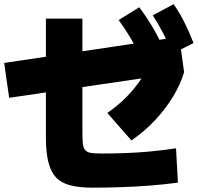

<svg xmlns="http://www.w3.org/2000/svg" viewBox="-24 -874 928 900"><path d="M191.1 -230V-786.7H362.2V-268.9Q362.2 -227.8 363.9 -205Q365.6 -182.2 375 -171.1Q384.4 -160 402.2 -157.2Q420 -154.4 453.3 -154.4Q548.9 -154.4 631.1 -160Q713.3 -165.6 801.1 -178.9L810 -17.8Q741.1 -8.9 675.6 -3.9Q610 1.1 544.4 3.3Q478.9 5.6 408.9 5.6Q346.7 5.6 304.4 -5.6Q262.2 -16.7 237.8 -43.3Q213.3 -70 202.2 -116.1Q191.1 -162.2 191.1 -230ZM18.9 -415.6 -4.4 -578.9 814.4 -701.1 816.7 -698.9 838.9 -535.6ZM478.9 -344.4Q530 -380 568.3 -418.9Q606.7 -457.8 635 -500Q663.3 -542.2 682.2 -590L838.9 -535.6Q822.2 -478.9 787.2 -421.1Q752.2 -363.3 702.8 -310.6Q653.3 -257.8 592.2 -215.6ZM635.6 -607.8Q611.1 -656.7 587.2 -697.2Q563.3 -737.8 532.2 -780L628.9 -840Q658.9 -800 685 -757.2Q711.1 -714.4 734.4 -664.4ZM785.6 -623.3Q763.3 -674.4 741.7 -716.7Q720 -758.9 692.2 -802.2L790 -854.4Q818.9 -812.2 840.6 -768.9Q862.2 -725.6 883.3 -672.2Z"/></svg>

Font: Paperlogy 9 Black
Style: Regular
Weight: 900
Designer: redesigned by Lee Juim, glyphs from Gmarket Sans & Montserrat
Foundry: PT&
Version: Version 1.001